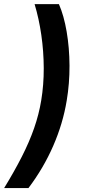

<svg xmlns="http://www.w3.org/2000/svg" viewBox="-58 -787 420 948"><path d="M-37.6 141.6Q13.2 58.6 50 -13.9Q86.9 -86.4 110.6 -154.5Q134.3 -222.7 145.5 -291Q158.2 -367.7 158 -450.4Q157.7 -533.2 146 -614.3Q134.3 -695.3 112.8 -766.6H232.9Q257.8 -709.5 271.2 -630.4Q284.7 -551.3 285.2 -463.1Q285.6 -375 271.5 -291Q252.9 -177.2 204.8 -66.9Q156.7 43.5 82.5 141.6Z"/></svg>

Font: Inter 24pt SemiBold
Style: Italic
Weight: 600
Italic angle: -9.3988°
Designer: Rasmus Andersson
Foundry: rsms
Version: Version 4.001;git-66647c0bb